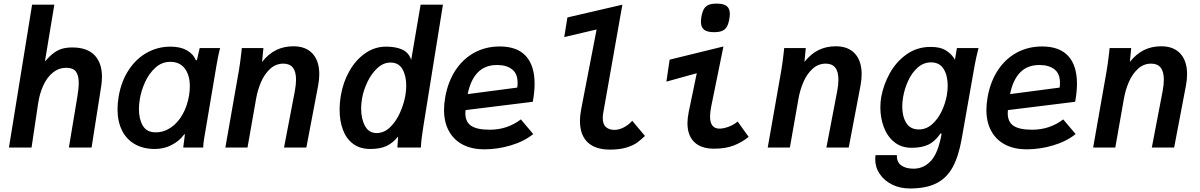

<svg xmlns="http://www.w3.org/2000/svg" viewBox="-20 -816 6640 1062"><path d="M157.5 -790H280.5L228.5 -476.5Q255.5 -507 278.2 -523.5Q301 -540 324.8 -546.8Q348.5 -553.5 380 -553.5Q461.5 -553.5 502.8 -510.8Q544 -468 544 -391Q544 -366 539.5 -337.5L486.5 0H361L407.5 -279Q415.5 -327 415.5 -358Q415.5 -399.5 399.8 -420.2Q384 -441 346.5 -441Q305.5 -441 273.2 -415.2Q241 -389.5 220 -344.5Q199 -299.5 190.5 -241.5L154.5 0H29.5Z M630 -212.5Q630 -243 636.5 -283.5Q651 -366.5 691.8 -428.8Q732.5 -491 792.5 -524.5Q852.5 -558 923 -558Q977.5 -558 1013.5 -537.8Q1049.5 -517.5 1064 -481.5L1069.5 -485L1084.5 -550H1197.5Q1191.5 -528 1186.2 -501.5Q1181 -475 1177 -451.5L1112 -66.5L1109.5 -52Q1104.5 -24 1104 0H993.5Q998.5 -43 1001.5 -63L1003 -75.5L994 -67Q972.5 -37 930.2 -14.5Q888 8 836 8Q772 8 725.5 -18.8Q679 -45.5 654.5 -95.2Q630 -145 630 -212.5ZM1025.5 -286.5Q1030 -314.5 1030 -338.5Q1030 -400.5 1002 -437.2Q974 -474 922 -474Q874.5 -474 839 -441.2Q803.5 -408.5 782.2 -361.2Q761 -314 753.5 -268.5Q748.5 -240 748.5 -212.5Q748.5 -157.5 770 -120.8Q791.5 -84 841 -84Q886 -84 924.5 -110Q963 -136 989.2 -182Q1015.5 -228 1025.5 -286.5Z M1315 -525.5Q1315.5 -532.5 1317.5 -550H1437L1429.5 -473.5Q1465 -518 1507.5 -539Q1550 -560 1603 -560Q1672 -560 1709 -519.2Q1746 -478.5 1746 -405.5Q1746 -374.5 1739.5 -341.5L1674.5 0H1551L1610.5 -310.5Q1617.5 -347.5 1617.5 -375Q1617.5 -464 1547.5 -464Q1505.5 -464 1474.2 -435.2Q1443 -406.5 1424 -362.5Q1405 -318.5 1396.5 -269.5L1349 0H1226.5L1301.5 -426.5Q1308 -464.5 1315 -525.5Z M1858.5 -208.5Q1858.5 -249.5 1866 -291.5Q1878.5 -363.5 1913.5 -424.5Q1948.5 -485.5 2000.8 -521.8Q2053 -558 2115.5 -558Q2170 -558 2205.5 -541.5Q2241 -525 2254.5 -485L2306.5 -790H2430L2322.5 -122Q2310 -46.5 2308 0H2178L2182 -60.5Q2151 -23 2115.8 -7.5Q2080.5 8 2028.5 8Q1971 8 1933 -20.5Q1895 -49 1876.8 -98Q1858.5 -147 1858.5 -208.5ZM2222 -286.5Q2227 -316.5 2227 -341.5Q2227 -397 2206 -433.5Q2185 -470 2140 -470Q2100.5 -470 2067.5 -439.5Q2034.5 -409 2012.5 -363Q1990.5 -317 1982.5 -271.5Q1977.5 -241.5 1977.5 -216.5Q1977.5 -159 1998.8 -119.5Q2020 -80 2063 -80Q2104.5 -80 2137.8 -112.2Q2171 -144.5 2192.2 -192Q2213.5 -239.5 2222 -286.5Z M2436 -209Q2436 -241 2443 -280.5Q2458.5 -365.5 2500 -428.2Q2541.5 -491 2604.2 -525Q2667 -559 2744 -559Q2840.5 -559 2888.8 -506Q2937 -453 2937 -352.5Q2937 -308.5 2927 -253L2555 -207Q2554 -195 2554 -189.5Q2554 -142 2586 -120.2Q2618 -98.5 2689.5 -98.5Q2785.5 -98.5 2861 -155.5L2929.5 -74.5Q2878.5 -33.5 2805.2 -11.8Q2732 10 2658 10Q2591.5 10 2541.5 -15.2Q2491.5 -40.5 2463.8 -89.8Q2436 -139 2436 -209ZM2843 -358Q2843 -409 2812 -432.8Q2781 -456.5 2729.5 -456.5Q2662 -456.5 2622 -414.5Q2582 -372.5 2567 -295.5L2841 -331.5Q2843 -344 2843 -358Z M3188 -146.5Q3188 -178.5 3195.5 -216.5L3280 -653L3101 -611L3118.5 -719.5L3422.5 -790L3317 -193.5Q3314 -177 3314 -164Q3314 -128.5 3331.8 -113Q3349.5 -97.5 3378.5 -97.5Q3402.5 -97.5 3429.2 -110.8Q3456 -124 3477 -148L3547.5 -64Q3523 -41 3503 -26.5Q3483 -12 3445.8 -0.2Q3408.5 11.5 3354 11.5Q3273 11.5 3230.5 -28.8Q3188 -69 3188 -146.5Z M3782.5 -135Q3782.5 -162 3789.5 -197L3834 -411L3666 -364.5L3684 -486L3981.5 -559L3914 -227.5Q3907.5 -195 3907.5 -171.5Q3907.5 -104.5 3960 -104.5Q3981.5 -104.5 4010.2 -115Q4039 -125.5 4060 -144L4121 -59Q4085 -29.5 4039.5 -11.5Q3994 6.5 3929.5 6.5Q3858 6.5 3820.2 -30.2Q3782.5 -67 3782.5 -135ZM3857 -695.5Q3857 -708.5 3860 -725Q3865 -752 3874.2 -767.2Q3883.5 -782.5 3899.8 -789.2Q3916 -796 3944 -796Q3982.5 -796 3999.8 -782.2Q4017 -768.5 4017 -738.5Q4017 -727.5 4013.5 -707.5Q4008.5 -681.5 3999.5 -666.8Q3990.5 -652 3974 -645Q3957.5 -638 3929.5 -638Q3891.5 -638 3874.2 -652Q3857 -666 3857 -695.5Z M4315 -525.5Q4315.5 -532.5 4317.5 -550H4437L4429.5 -473.5Q4465 -518 4507.5 -539Q4550 -560 4603 -560Q4672 -560 4709 -519.2Q4746 -478.5 4746 -405.5Q4746 -374.5 4739.5 -341.5L4674.5 0H4551L4610.5 -310.5Q4617.5 -347.5 4617.5 -375Q4617.5 -464 4547.5 -464Q4505.5 -464 4474.2 -435.2Q4443 -406.5 4424 -362.5Q4405 -318.5 4396.5 -269.5L4349 0H4226.5L4301.5 -426.5Q4308 -464.5 4315 -525.5Z M4821 63.5Q4821 53.5 4822.5 42H4941Q4939 79.5 4964.2 98.2Q4989.5 117 5033 117Q5089.5 117 5129.5 73.5Q5169.5 30 5188.5 -77H5181.5Q5152 -33.5 5114.8 -16Q5077.5 1.5 5023 1.5Q4965.5 1.5 4926.5 -30.2Q4887.5 -62 4868.5 -113Q4849.5 -164 4849.5 -221.5Q4849.5 -253 4854.5 -280Q4866.5 -347 4901.5 -410.5Q4936.5 -474 4994.2 -515.2Q5052 -556.5 5127 -556.5Q5180 -556.5 5209 -539Q5238 -521.5 5255 -497Q5259 -491 5262 -485.5L5273 -550H5392.5Q5380 -502.5 5371.5 -457L5299.5 -49Q5282 50 5249 109.8Q5216 169.5 5159 198Q5102 226.5 5012.5 226.5Q4958.5 226.5 4914.8 205Q4871 183.5 4846 146.2Q4821 109 4821 63.5ZM5217 -288Q5222 -317 5222 -341.5Q5222 -398 5199.5 -434.5Q5177 -471 5130 -471Q5088.5 -471 5056.2 -442.5Q5024 -414 5003.8 -370.2Q4983.5 -326.5 4975.5 -280Q4970.5 -251 4970.5 -227Q4970.5 -172 4992.8 -136Q5015 -100 5063 -100Q5102.5 -100 5134.8 -128Q5167 -156 5187.8 -199Q5208.5 -242 5217 -288Z M5436 -209Q5436 -241 5443 -280.5Q5458.5 -365.5 5500 -428.2Q5541.5 -491 5604.2 -525Q5667 -559 5744 -559Q5840.5 -559 5888.8 -506Q5937 -453 5937 -352.5Q5937 -308.5 5927 -253L5555 -207Q5554 -195 5554 -189.5Q5554 -142 5586 -120.2Q5618 -98.5 5689.5 -98.5Q5785.5 -98.5 5861 -155.5L5929.5 -74.5Q5878.5 -33.5 5805.2 -11.8Q5732 10 5658 10Q5591.5 10 5541.5 -15.2Q5491.5 -40.5 5463.8 -89.8Q5436 -139 5436 -209ZM5843 -358Q5843 -409 5812 -432.8Q5781 -456.5 5729.5 -456.5Q5662 -456.5 5622 -414.5Q5582 -372.5 5567 -295.5L5841 -331.5Q5843 -344 5843 -358Z M6115 -525.5Q6115.5 -532.5 6117.5 -550H6237L6229.5 -473.5Q6265 -518 6307.5 -539Q6350 -560 6403 -560Q6472 -560 6509 -519.2Q6546 -478.5 6546 -405.5Q6546 -374.5 6539.5 -341.5L6474.5 0H6351L6410.5 -310.5Q6417.5 -347.5 6417.5 -375Q6417.5 -464 6347.5 -464Q6305.5 -464 6274.2 -435.2Q6243 -406.5 6224 -362.5Q6205 -318.5 6196.5 -269.5L6149 0H6026.5L6101.5 -426.5Q6108 -464.5 6115 -525.5Z"/></svg>

Font: JuliaMono
Style: Bold Italic
Weight: 700
Italic angle: -9°
Monospace: yes
Designer: cormullion
Foundry: corm
Version: Version 0.057; ttfautohint (v1.8.4)